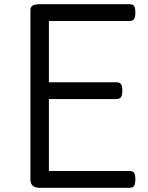

<svg xmlns="http://www.w3.org/2000/svg" viewBox="-20 -895 703 915"><path d="M169 0Q147 0 136 -10Q125 -20 125 -40V-848Q125 -862 136 -868.5Q147 -875 169 -875H598Q613 -875 619 -866.5Q625 -858 625 -835Q625 -813 619 -804Q613 -795 598 -795H213V-503H535Q550 -503 556.5 -494.5Q563 -486 563 -463Q563 -441 556.5 -432Q550 -423 535 -423H213V-80H598Q613 -80 619 -71.5Q625 -63 625 -40Q625 -18 619 -9Q613 0 598 0Z"/></svg>

Font: Playwrite IT Moderna
Style: Regular
Weight: 400
Designer: Veronika Burian, José Scaglione
Foundry: TypeTogether
Version: Version 1.002